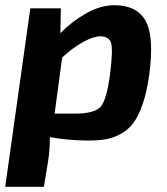

<svg xmlns="http://www.w3.org/2000/svg" viewBox="-28 -525 641 735"><path d="M205 -493 203 -398Q247 -443 302 -474Q357 -505 410 -505Q497 -505 530 -444Q563 -383 543 -237Q534 -173 518.5 -127.5Q503 -82 483 -55Q463 -28 434.5 -12.5Q406 3 377.5 8Q349 13 310 13Q237 13 163 0Q163 47 156 93L140 190H-8L88 -493ZM181 -90H257Q333 -90 356.5 -115.5Q380 -141 393 -239Q405 -333 397.5 -359.5Q390 -386 356 -386Q330 -386 290 -364Q250 -342 210 -305Z"/></svg>

Font: Ezarion
Style: Bold Italic
Weight: 700
Italic angle: -8°
Designer: Natanael Gama
Version: Version 1.001;PS 001.001;hotconv 1.0.70;makeotf.lib2.5.58329